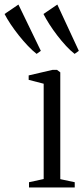

<svg xmlns="http://www.w3.org/2000/svg" viewBox="-100 -824 367 844"><path d="M27.5 0V-23L92 -37V-456L26 -473V-492.5L131.5 -517H150.5L165 -506V-36.5L228.5 -23V0ZM60.5 -587.5Q43 -601 23 -622Q3 -643 -16.8 -667.8Q-36.5 -692.5 -53 -717.2Q-69.5 -742 -80 -762.5L-19 -804L79.5 -600.5L61.5 -587.5ZM227.5 -587.5Q210 -601 190.5 -622Q171 -643 152 -667.8Q133 -692.5 117.2 -717.2Q101.5 -742 91 -762.5L152 -804L246.5 -600.5L228.5 -587.5Z"/></svg>

Font: Merriweather 120pt Light
Style: Regular
Weight: 300
Version: Version 2.100